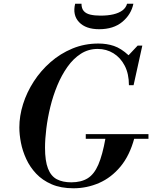

<svg xmlns="http://www.w3.org/2000/svg" viewBox="-20 -999 818 1032"><path d="M375 13Q307 13 257.5 -8.5Q208 -30 174.5 -65.5Q141 -101 121 -144.5Q101 -188 92.5 -232Q84 -276 84 -314Q84 -376 104 -439.5Q124 -503 161.5 -561Q199 -619 251.5 -665Q304 -711 369 -738Q434 -765 509 -765Q554 -765 592.5 -752Q631 -739 671 -702L720 -754H745L698 -541H673Q673 -602 650.5 -645.5Q628 -689 590 -712.5Q552 -736 505 -736Q455 -736 414.5 -710Q374 -684 342.5 -639.5Q311 -595 288 -539.5Q265 -484 250.5 -424.5Q236 -365 229 -308Q222 -251 222 -205Q222 -134 238 -93Q254 -52 285.5 -35.5Q317 -19 363 -19Q416 -19 451 -40.5Q486 -62 508.5 -114Q531 -166 547 -256H702Q677 -163 627.5 -103.5Q578 -44 512.5 -15.5Q447 13 375 13ZM441 -253V-278H778V-253ZM513 -842Q441 -842 405 -880Q369 -918 384 -979H418Q418 -954 430 -940Q442 -926 465 -920.5Q488 -915 520 -915Q560 -915 589.5 -922Q619 -929 638 -943Q657 -957 663 -979H697Q685 -921 637.5 -881.5Q590 -842 513 -842Z"/></svg>

Font: Libre Bodoni
Style: Italic
Weight: 400
Italic angle: -13°
Designer: Pablo Impallari, Rodrigo Fuenzalida
Foundry: Impallari Type
Version: Version 2.005;gftools[0.9.23]